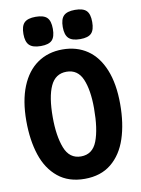

<svg xmlns="http://www.w3.org/2000/svg" viewBox="-102 -1014 804 1098"><g transform="rotate(-10 300.0 -465.0)"><path d="M27.5 -367.5Q27.5 -484.5 61 -567Q94.5 -649.5 156.2 -692.2Q218 -735 301.5 -735Q384 -735 445 -693.8Q506 -652.5 539.5 -570.5Q573 -488.5 573 -370.5Q573 -257 544.2 -170.2Q515.5 -83.5 454.5 -33.8Q393.5 16 300 16Q206.5 16 145.5 -33.8Q84.5 -83.5 56 -169.5Q27.5 -255.5 27.5 -367.5ZM421.5 -372Q421.5 -478.5 394.5 -542Q367.5 -605.5 302 -605.5Q237.5 -605.5 208.8 -543Q180 -480.5 180 -362.5Q180 -254 207 -184Q234 -114 301 -114Q368.5 -114 395 -183.2Q421.5 -252.5 421.5 -372ZM97.5 -860.5Q97.5 -906.5 117.2 -926Q137 -945.5 183 -945.5Q229.5 -945.5 249 -926.2Q268.5 -907 268.5 -860.5Q268.5 -814.5 249.5 -795Q230.5 -775.5 184.5 -775.5Q138 -775.5 117.8 -795.2Q97.5 -815 97.5 -860.5ZM326 -860.5Q326 -906.5 345.8 -926Q365.5 -945.5 411.5 -945.5Q458 -945.5 477.5 -926.2Q497 -907 497 -860.5Q497 -814.5 478 -795Q459 -775.5 413 -775.5Q366.5 -775.5 346.2 -795.2Q326 -815 326 -860.5Z"/></g></svg>

Font: JuliaMono ExtraBold
Style: Regular
Weight: 800
Monospace: yes
Designer: cormullion
Foundry: corm
Version: Version 0.055; ttfautohint (v1.8.4)